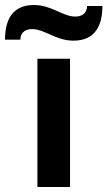

<svg xmlns="http://www.w3.org/2000/svg" viewBox="-73 -745 428 765"><path d="M220 -583C305 -583 335 -642 335 -721H274C273 -690 252 -679 227 -679C176 -679 134 -725 62 -725C-23 -725 -53 -667 -53 -587H8C9 -618 30 -629 55 -629C105 -629 149 -583 220 -583ZM76 0H206V-511H76Z"/></svg>

Font: Overpass ExtraBold
Style: Regular
Weight: 800
Designer: Delve Withrington, Thomas Jockin
Foundry: Delve Fonts
Version: Version 3.000;DELV;Overpass